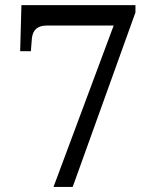

<svg xmlns="http://www.w3.org/2000/svg" viewBox="-20 -733 599 753"><path d="M189.9 0 425.8 -632.8H163.1Q109.9 -632.8 105 -582L101.1 -532.2H59.1L64 -712.9H511.2V-684.1L265.1 0Z"/></svg>

Font: Satisar Sharada
Style: Regular
Weight: 400
Designer: Vinodh Rajan & Sunil Mahnoori
Version: 2.2